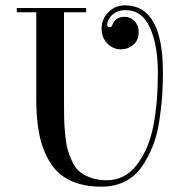

<svg xmlns="http://www.w3.org/2000/svg" viewBox="-20 -680 681 720"><path d="M380 -4Q449 -4 493.5 -62.5Q538 -121 555 -207.5Q572 -294 572 -407Q572 -512 542 -577Q512 -642 452 -642Q419 -642 400.5 -624Q382 -606 382 -587Q382 -578 391 -578Q398 -578 401 -586Q413 -617 447 -617Q469 -617 484.5 -601Q500 -585 500 -560Q500 -529 480 -512Q460 -495 433 -495Q404 -495 382.5 -517Q361 -539 361 -573Q361 -608 386 -634Q411 -660 449 -660Q591 -660 591 -407Q591 -360 588 -318Q585 -276 577 -224Q569 -172 552.5 -131Q536 -90 511.5 -54.5Q487 -19 448.5 0.5Q410 20 361 20Q291 20 242.5 -3.5Q194 -27 166.5 -73Q139 -119 127.5 -176Q116 -233 116 -308V-634H43V-650H303V-634H220V-308Q220 -264 220.5 -238Q221 -212 224.5 -175.5Q228 -139 234 -118Q240 -97 251.5 -72.5Q263 -48 280 -35Q297 -22 322 -13Q347 -4 380 -4Z"/></svg>

Font: Elsie Swash Caps
Style: Regular
Weight: 400
Designer: Alejandro Inler
Foundry: Alejandro Inler
Version: 1.001